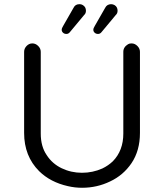

<svg xmlns="http://www.w3.org/2000/svg" viewBox="-20 -888 780 913"><path d="M312.5 -735.4 379.9 -816.4Q388.7 -824.2 388.7 -836.9Q388.7 -855.5 373 -864.3Q366.2 -868.2 358.4 -868.2Q337.9 -868.2 330.1 -851.6Q330.1 -851.6 280.3 -764.6Q273.4 -753.9 273.4 -746.1Q273.4 -738.3 279.8 -732.4Q286.1 -726.6 295.9 -726.6Q305.7 -726.6 312.5 -735.4ZM462.9 -735.4 530.3 -816.4Q539.1 -824.2 539.1 -836.9Q539.1 -854.5 525.4 -863.3Q517.6 -868.2 507.8 -868.2Q488.3 -867.2 480.5 -851.6Q480.5 -851.6 430.7 -764.6Q423.8 -753.9 423.8 -746.1Q423.8 -738.3 430.2 -732.4Q436.5 -726.6 446.3 -726.6Q456.1 -726.6 462.9 -735.4ZM645.5 -255.9V-641.6Q645.5 -657.2 633.3 -669.4Q621.1 -681.6 605.5 -681.6Q594.7 -681.6 588.9 -677.7Q566.4 -664.1 566.4 -641.6V-252.9Q566.4 -171.9 516.6 -121.1Q495.1 -100.6 466.8 -86.9Q420.9 -66.4 369.6 -66.4Q318.4 -66.4 273.4 -87.9Q228.5 -109.4 202.1 -150.4Q173.8 -191.4 173.8 -252.9V-641.6Q173.8 -657.2 161.6 -669.4Q149.4 -681.6 133.8 -681.6Q118.2 -681.6 106.4 -669.4Q94.7 -657.2 94.7 -641.6V-255.9Q94.7 -145.5 166 -74.2Q219.7 -21.5 302.7 -2.9Q335.9 4.9 370.1 4.9Q441.4 4.9 503.9 -25.4Q566.4 -54.7 605.5 -112.3Q645.5 -171.9 645.5 -255.9Z"/></svg>

Font: FakePearl
Style: Light
Weight: 350
Version: Version 1.2